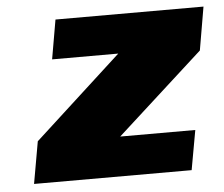

<svg xmlns="http://www.w3.org/2000/svg" viewBox="-43 -570 723 619"><g transform="rotate(-5 318.5 -261.0)"><path d="M43 0 67 -136 350 -395H136L158 -522H637L613 -382L333 -128H576L553 0Z"/></g></svg>

Font: Tomorrow
Style: Bold Italic
Weight: 700
Italic angle: -10°
Designer: Tony de Marco, Monica Rizzolli
Foundry: Just in Type
Version: Version 2.002